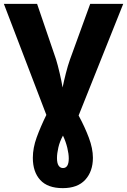

<svg xmlns="http://www.w3.org/2000/svg" viewBox="-20 -734 658 994"><path d="M305 240Q227 240 188.5 198Q150 156 150 83Q150 32 170 -23Q190 -78 220 -139L0 -714H172L270 -427Q279 -398 289 -355Q299 -312 304 -281Q311 -315 321 -354.5Q331 -394 342 -425L447 -714H618L387 -136Q419 -77 440 -21Q461 35 461 83Q461 153 421.5 196.5Q382 240 305 240ZM306 136Q336 136 336 86Q336 63 328.5 31.5Q321 0 306 -32Q289 -1 282 30Q275 61 275 84Q275 111 283.5 123.5Q292 136 306 136Z"/></svg>

Font: Noto Sans SemiCondensed ExtraBold
Style: Regular
Weight: 800
Width: 4
Designer: Monotype Design Team
Foundry: Monotype Imaging Inc.
Version: Version 2.013; ttfautohint (v1.8.4.7-5d5b)